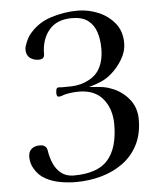

<svg xmlns="http://www.w3.org/2000/svg" viewBox="-53 -780 695 827"><g transform="rotate(-5 295.0 -366.5)"><path d="M535 -245Q535 -181 511 -134.5Q487 -88 445.5 -58Q404 -28 351.5 -13.5Q299 1 242 1Q210 1 175.5 -5Q141 -11 111.5 -27Q82 -43 65 -73Q51 -96 51 -124Q51 -147 64.5 -158.5Q78 -170 100 -170Q130 -170 133 -143Q137 -115 148.5 -88.5Q160 -62 181.5 -45Q203 -28 235 -28Q339 -28 383.5 -79.5Q428 -131 428 -232Q428 -299 392.5 -342.5Q357 -386 288 -386Q275 -386 260 -384.5Q245 -383 232 -380Q225 -379 217 -375.5Q209 -372 201 -372Q194 -372 192.5 -378Q191 -384 191 -389Q191 -396 193 -404Q195 -412 204 -412Q207 -412 210.5 -411.5Q214 -411 218 -411Q238 -411 258.5 -411.5Q279 -412 298 -417Q354 -433 377.5 -469.5Q401 -506 401 -563Q401 -602 390.5 -634Q380 -666 355 -685Q330 -704 286 -704Q220 -704 186.5 -663.5Q153 -623 153 -560Q153 -538 129 -538Q106 -538 90.5 -550Q75 -562 75 -587Q75 -598 83.5 -618Q92 -638 99 -647Q137 -696 195.5 -715Q254 -734 313 -734Q359 -734 402 -716Q445 -698 473 -663.5Q501 -629 501 -578Q501 -541 480.5 -507Q460 -473 433 -450Q412 -431 386 -420Q360 -409 334 -402Q353 -401 380.5 -398Q408 -395 425 -388Q472 -372 503.5 -334.5Q535 -297 535 -245Z"/></g></svg>

Font: Kaisei HarunoUmi
Style: Regular
Weight: 400
Designer: Font-Kai, 金井和夫
Foundry: KAZUO KANAI
Version: Version 5.003